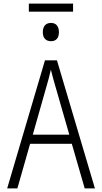

<svg xmlns="http://www.w3.org/2000/svg" viewBox="-20 -1052 570 1072"><path d="M141 -987H388V-1032H141ZM265 -822C295 -822 309 -842 309 -872C309 -904 294 -924 265 -924C234 -924 219 -904 219 -872C219 -841 235 -822 265 -822ZM20 0H77L148 -249H381L453 0H510L298 -715H231ZM238 -564C247 -594 257 -631 264 -663C272 -630 282 -594 291 -564L367 -300H163Z"/></svg>

Font: Noto Sans Mono Condensed Light
Style: Regular
Weight: 300
Width: 3
Designer: Monotype Design Team
Foundry: Monotype Imaging Inc.
Version: Version 2.014